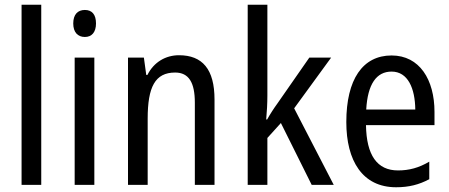

<svg xmlns="http://www.w3.org/2000/svg" viewBox="-20 -780 1896 810"><path d="M154 0V-760H71V0Z M338 -738C308 -738 289 -719 289 -681C289 -644 308 -624 338 -624C367 -624 385 -644 385 -681C385 -719 368 -738 338 -738ZM378 -537H295V0H378Z M735 -547C679 -547 629 -518 602 -464H597L587 -537H520V0H603V-279C603 -413 634 -474 719 -474C777 -474 802 -431 802 -347V0H885V-360C885 -488 834 -547 735 -547Z M1108 -377V-760H1025V0H1108V-198L1165 -261L1295 0H1388L1221 -323L1377 -537H1285L1150 -343C1136 -324 1118 -296 1107 -276H1103C1106 -308 1108 -345 1108 -377Z M1632 -546C1510 -546 1441 -445 1441 -265C1441 -102 1509 10 1651 10C1705 10 1748 -1 1791 -24V-98C1747 -72 1706 -61 1659 -61C1571 -61 1526 -125 1524 -252H1813V-308C1813 -444 1750 -546 1632 -546ZM1632 -478C1701 -478 1731 -407 1732 -318H1525C1531 -425 1568 -478 1632 -478Z"/></svg>

Font: Noto Sans Khmer UI Condensed
Style: Regular
Weight: 400
Width: 3
Designer: Danh Hong and the Monotype Design Team
Foundry: Monotype Imaging Inc.
Version: Version 2.002